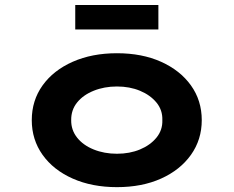

<svg xmlns="http://www.w3.org/2000/svg" viewBox="-20 -761 962 791"><path d="M461.8 10Q359.1 10 279.5 -25.3Q199.9 -60.6 155.4 -123.1Q110.9 -185.7 110.9 -265.9Q110.9 -347 155.4 -409.1Q199.9 -471.2 279.5 -506.5Q359.1 -541.7 461.8 -541.7Q565.1 -541.7 643.6 -506.5Q722.2 -471.2 766.7 -409.1Q811.2 -347 811.2 -265.9Q811.2 -185.7 766.7 -123.1Q722.2 -60.6 643.6 -25.3Q565.1 10 461.8 10ZM461.8 -127.6Q514.3 -127.6 556.6 -145.2Q598.9 -162.7 624.6 -194Q650.2 -225.4 648.8 -265.9Q650.2 -307.4 624.6 -338.5Q598.9 -369.6 556.6 -387.1Q514.3 -404.7 461.8 -404.7Q409.3 -404.7 365.9 -387.1Q322.5 -369.6 297.7 -338.8Q272.8 -308 273.3 -265.9Q272.8 -225.4 297.7 -194Q322.5 -162.7 365.9 -145.2Q409.3 -127.6 461.8 -127.6ZM290 -639.7V-740.5H632.5V-639.7Z"/></svg>

Font: Lexend Tera
Style: Regular
Weight: 400
Designer: Bonnie Shaver-Troup, Thomas Jockin
Foundry: Lexend
Version: Version 1.007